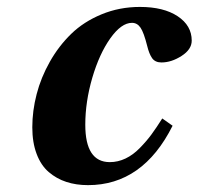

<svg xmlns="http://www.w3.org/2000/svg" viewBox="-20 -522 573 554"><path d="M73.2 -154.8Q73.2 -202.1 85.7 -250.2Q98.1 -298.3 123.8 -343.8Q149.4 -389.2 185.5 -424.3Q221.7 -459.5 273.2 -480.7Q324.7 -502 383.8 -502Q452.1 -502 492.7 -475.1Q533.2 -448.2 533.2 -404.8Q533.2 -379.4 503.9 -360.6Q474.6 -341.8 445.8 -341.8Q427.7 -341.8 418.9 -354.2Q410.2 -366.7 404.8 -389.2Q395 -428.2 385.5 -442.1Q376 -456.1 360.8 -456.1Q330.1 -456.1 298.3 -411.4Q266.6 -366.7 246.3 -297.6Q226.1 -228.5 226.1 -162.1Q226.1 -54.2 296.9 -54.2Q320.3 -54.2 342.3 -64.7Q364.3 -75.2 383.5 -95Q402.8 -114.7 417 -134Q431.2 -153.3 448.2 -180.2L478 -159.2Q392.1 12.2 233.9 12.2Q199.7 12.2 171.4 2.9Q143.1 -6.3 120.6 -25.6Q98.1 -44.9 85.7 -77.9Q73.2 -110.8 73.2 -154.8Z"/></svg>

Font: Linguistics Pro
Style: Bold Italic
Weight: 700
Italic angle: -12°
Designer: Stefan Peev, Context Ltd
Foundry: Stefan Peev, Context Ltd
Version: Version 001.000